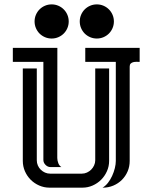

<svg xmlns="http://www.w3.org/2000/svg" viewBox="-20 -862 702 884"><path d="M85 -546.9H149.4V-124Q149.4 -111.3 154.3 -100.1Q159.2 -88.9 167.7 -80.6Q176.3 -72.3 187.3 -67.4Q198.2 -62.5 210.9 -62.5H356.9Q369.1 -62.5 380.4 -67.6Q391.6 -72.8 399.9 -81.1Q408.2 -89.4 413.3 -100.6Q418.5 -111.8 418.5 -124V-546.9H482.4V-121.1Q482.4 -96.2 472.4 -73.7Q462.4 -51.3 445.6 -34.4Q428.7 -17.6 406.5 -7.8Q384.3 2 359.4 2H208Q183.1 2 160.6 -7.8Q138.2 -17.6 121.3 -34.4Q104.5 -51.3 94.7 -73.7Q85 -96.2 85 -121.1ZM623 -577.1Q616.7 -577.1 608.9 -577.4Q601.1 -577.6 594 -575.9Q586.9 -574.2 582 -569.6Q577.1 -564.9 577.1 -555.7V-121.1Q577.1 -95.2 567.6 -73Q558.1 -50.8 541.3 -33.9Q524.4 -17.1 502 -7.6Q479.5 2 454.1 2H452.1Q465.8 -5.9 477.1 -20.3Q488.3 -34.7 496.3 -52.2Q504.4 -69.8 508.8 -87.9Q513.2 -106 513.2 -121.1V-577.1H372.6V-641.6H623ZM212.4 -92.8Q199.7 -92.8 189.7 -102.8Q179.7 -112.8 179.7 -125.5V-577.1H39.1V-641.6H244.1L243.7 -134.8Q243.7 -123.5 248.3 -111.1Q252.9 -98.6 262.7 -92.8ZM217.8 -841.8Q233.9 -841.8 248.3 -835.7Q262.7 -829.6 273.4 -818.8Q284.2 -808.1 290.3 -793.7Q296.4 -779.3 296.4 -763.2Q296.4 -747.1 290.3 -732.7Q284.2 -718.3 273.4 -707.5Q262.7 -696.8 248.3 -690.7Q233.9 -684.6 217.8 -684.6Q201.7 -684.6 187.3 -690.7Q172.9 -696.8 162.1 -707.5Q151.4 -718.3 145.3 -732.7Q139.2 -747.1 139.2 -763.2Q139.2 -779.3 145.3 -793.7Q151.4 -808.1 162.1 -818.8Q172.9 -829.6 187.3 -835.7Q201.7 -841.8 217.8 -841.8ZM425.8 -841.8Q441.9 -841.8 456.3 -835.7Q470.7 -829.6 481.4 -818.8Q492.2 -808.1 498.3 -793.7Q504.4 -779.3 504.4 -763.2Q504.4 -747.1 498.3 -732.7Q492.2 -718.3 481.4 -707.5Q470.7 -696.8 456.3 -690.7Q441.9 -684.6 425.8 -684.6Q409.7 -684.6 395.3 -690.7Q380.9 -696.8 370.1 -707.5Q359.4 -718.3 353.3 -732.7Q347.2 -747.1 347.2 -763.2Q347.2 -779.3 353.3 -793.7Q359.4 -808.1 370.1 -818.8Q380.9 -829.6 395.3 -835.7Q409.7 -841.8 425.8 -841.8Z"/></svg>

Font: Isar CAT
Style: Regular
Weight: 400
Designer: Digitized by Peter Wiegel
Foundry: CAT-Fonts, Peter Wiegel
Version: Version 1.000; ttfautohint (v1.3)